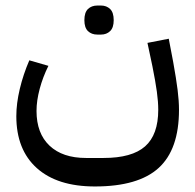

<svg xmlns="http://www.w3.org/2000/svg" viewBox="-20 -514 704 694"><path d="M323 160Q187 160 113 93.5Q39 27 39 -94Q39 -140 51.5 -192.5Q64 -245 86 -296L155 -276Q135 -236 123.5 -193Q112 -150 112 -113Q112 -32 159 12.5Q206 57 291 57H354Q457 57 504.5 15Q552 -27 552 -117Q552 -146 547 -182.5Q542 -219 531 -274L513 -359L590 -374L606 -290Q617 -229 622 -189Q627 -149 627 -117Q627 26 553.5 93Q480 160 323 160ZM332 -389Q311 -389 298 -401.5Q285 -414 285 -441Q285 -469 298 -481.5Q311 -494 332 -494H345Q365 -494 378 -481.5Q391 -469 391 -441Q391 -414 378 -401.5Q365 -389 345 -389Z"/></svg>

Font: IBM Plex Sans Arabic Text
Style: Regular
Weight: 450
Designer: Mike Abbink, Paul van der Laan, Pieter van Rosmalen, Wael Morcos, Khajak Apelian
Foundry: Bold Monday
Version: Version 1.2